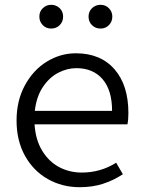

<svg xmlns="http://www.w3.org/2000/svg" viewBox="-20 -767 615 800"><path d="M49 -265Q49 -348 84 -412Q119 -476 175.5 -510.5Q232 -545 296 -545Q399 -545 457 -478.5Q515 -412 515 -296Q515 -268 511 -249H124Q128 -185 155.5 -139.5Q183 -94 226 -71Q269 -48 321 -48Q399 -48 464 -89L492 -41Q452 -15 408.5 -1Q365 13 312 13Q239 13 179 -21Q119 -55 84 -118Q49 -181 49 -265ZM447 -305Q447 -391 407.5 -437Q368 -483 298 -483Q260 -483 223 -464Q186 -445 159 -405Q132 -365 125 -305ZM349 -698Q349 -719 363.5 -733Q378 -747 399 -747Q420 -747 434 -732.5Q448 -718 448 -698Q448 -677 434 -662.5Q420 -648 399 -648Q378 -648 363.5 -662Q349 -676 349 -698ZM144 -698Q144 -719 158.5 -733Q173 -747 193 -747Q214 -747 228.5 -733Q243 -719 243 -698Q243 -677 229 -662.5Q215 -648 193 -648Q172 -648 158 -662.5Q144 -677 144 -698Z"/></svg>

Font: Nebula Sans Book
Style: Regular
Weight: 400
Designer: Paul D. Hunt for Adobe (as Source Sans)
Foundry: Nebula Entertainment & Broadcasting LLC
Version: Version 1.010